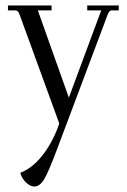

<svg xmlns="http://www.w3.org/2000/svg" viewBox="-20 -452 462 700"><path d="M298 -432H413V-414H386Q379 -414 373 -400L188 92Q157 175 141 201.5Q125 228 105 228Q90 228 74.5 213Q59 198 54 178Q96 162 131.5 118.5Q167 75 191 13L196 -2L51 -400Q46 -414 37 -414H9V-432H168V-414H118L231 -96L349 -414H298Z"/></svg>

Font: Arapey Thin
Style: Regular
Weight: 100
Designer: Eduardo Rodriguez Tunni
Foundry: Eduardo Rodriguez Tunni
Version: Version 4.000;hotconv 1.0.109;makeotfexe 2.5.65596